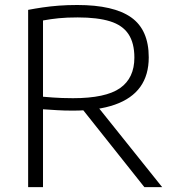

<svg xmlns="http://www.w3.org/2000/svg" viewBox="-20 -768 720 788"><path d="M95.5 0V-727.5Q124 -733 154.8 -737.5Q185.5 -742 220.8 -744.8Q256 -747.5 297 -747.5Q446.5 -747.5 518.5 -696.5Q590.5 -645.5 590.5 -532.5Q590.5 -460 555.8 -411.5Q521 -363 451.5 -338.5Q382 -314 278.5 -314Q242.5 -314 214.5 -315.8Q186.5 -317.5 156.5 -319.5V0ZM572.5 0 293.5 -351H364.5L645.5 0ZM279.5 -365Q413.5 -365 472.5 -406.2Q531.5 -447.5 531.5 -531.5Q531.5 -591.5 507.2 -628Q483 -664.5 431.8 -680.5Q380.5 -696.5 299 -696.5Q253.5 -696.5 221.2 -693.2Q189 -690 156.5 -684V-371Q179 -369 197.2 -367.8Q215.5 -366.5 234.5 -365.8Q253.5 -365 279.5 -365Z"/></svg>

Font: Encode Sans SemiExpanded Light
Style: Regular
Weight: 300
Width: 6
Designer: Multiple Designers
Foundry: Impallari Type
Version: Version 3.002